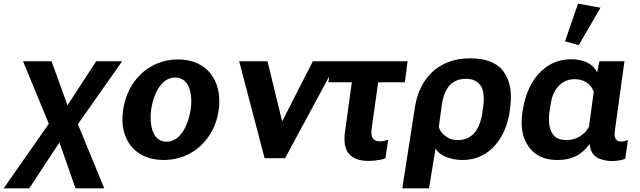

<svg xmlns="http://www.w3.org/2000/svg" viewBox="-93 -865 3502 1050"><path d="M320 165H477L333 -186L575 -530H433L276 -289L189 -530H33L174 -188L-73 165H67L232 -86Z M802 10C960 10 1080 -104 1103 -262C1125 -424 1039 -540 880 -540C727 -540 603 -428 580 -262C557 -103 645 10 802 10ZM818 -90C738 -90 723 -188 734 -268C746 -348 787 -441 865 -441C944 -441 961 -348 950 -268C938 -187 897 -90 818 -90Z M1618 -530 1450 -201 1370 -530H1215L1354 0H1466L1752 -530Z M1703 -415H1831L1795 -153C1785 -93 1793 -50 1815 -24C1837 2 1872 15 1923 15C1939 15 1957 14 1976 10C1995 8 2008 4 2015 0L2030 -101C2016 -96 2000 -92 1985 -92C1967 -92 1954 -97 1947 -108C1938 -118 1935 -138 1940 -165L1975 -415H2121L2136 -530H1719Z M2107 165H2253L2289 -53C2315 -6 2388 10 2437 10C2590 10 2677 -121 2695 -260L2697 -277C2708 -359 2697 -423 2662 -472C2626 -522 2565 -546 2477 -546C2303 -546 2196 -434 2174 -265ZM2411 -99C2383 -99 2361 -106 2342 -122C2322 -136 2311 -153 2307 -172L2322 -284C2333 -365 2364 -434 2456 -434C2493 -434 2519 -421 2536 -396C2552 -371 2556 -334 2550 -285L2545 -250C2534 -172 2500 -99 2411 -99Z M2955 10C3031 10 3085 -14 3130 -76H3132C3139 -6 3185 11 3248 16C3285 16 3316 9 3326 3L3341 -99C3331 -95 3317 -91 3306 -91C3292 -91 3282 -95 3275 -104C3268 -113 3266 -129 3270 -154L3322 -530H3185L3173 -471H3171C3146 -524 3084 -541 3030 -541C2878 -541 2790 -411 2768 -273L2765 -258C2752 -176 2763 -112 2798 -63C2833 -14 2885 10 2955 10ZM3072 -618 3191 -823 3068 -845 2997 -639ZM3006 -99C2967 -99 2940 -112 2926 -138C2910 -164 2906 -200 2911 -249L2917 -283C2922 -331 2936 -367 2961 -393C2983 -419 3013 -432 3051 -432C3097 -432 3140 -408 3154 -362L3128 -172C3103 -126 3058 -99 3006 -99Z"/></svg>

Font: Cheyenne Sans
Style: Bold Italic
Weight: 700
Italic angle: -8.13011°
Designer: The Public Sans project authors (U.S. Web Design System), Libre Franklin designed by Pablo Impallari and Rodrigo Fuenzal
Foundry: The Cheyenne Sans Project Authors
Version: Version 2.007